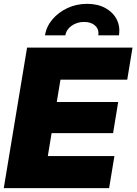

<svg xmlns="http://www.w3.org/2000/svg" viewBox="-21 -974 707 994"><path d="M-1.5 0 119.1 -727.5H665L637.7 -561.5H292L272.9 -445.8H590.8L564.5 -284.7H246.1L226.6 -166H571.3L543.9 0ZM430.2 -954.1Q484.9 -954.1 524.4 -932.4Q564 -910.6 583 -873.8Q602.1 -836.9 594.7 -791H487.8Q492.7 -821.3 471.9 -840.8Q451.2 -860.4 414.6 -860.4Q377.4 -860.4 349.9 -840.8Q322.3 -821.3 317.4 -791H211.9Q219.2 -836.9 250.5 -873.8Q281.7 -910.6 328.6 -932.4Q375.5 -954.1 430.2 -954.1Z"/></svg>

Font: Inter 24pt Black
Style: Italic
Weight: 900
Italic angle: -9.3988°
Designer: Rasmus Andersson
Foundry: rsms
Version: Version 4.001;git-66647c0bb